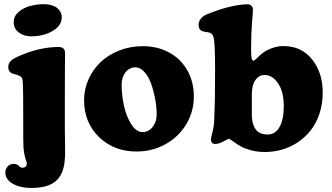

<svg xmlns="http://www.w3.org/2000/svg" viewBox="-20 -721 1608 931"><path d="M46.4 -614.3Q46.4 -642.1 69.8 -662.6Q93.3 -683.1 125.7 -691.9Q158.2 -700.7 192.9 -700.7Q232.9 -700.7 256.1 -682.9Q279.3 -665 279.3 -636.7Q279.3 -596.7 235.1 -570.8Q190.9 -544.9 131.3 -544.9Q95.2 -544.9 70.8 -563.7Q46.4 -582.5 46.4 -614.3ZM92.3 -252.9Q91.8 -325.2 88.4 -337.4Q85.9 -346.2 79.6 -350.1Q72.8 -355.5 57.4 -359.4Q42 -363.3 36.1 -366.2Q20 -374.5 20 -396Q20 -424.8 58.6 -442.9Q165.5 -493.2 264.6 -493.2Q295.4 -493.2 295.4 -463.9Q295.4 -460.4 294.9 -403.6Q294.4 -346.7 294.4 -249.5V-95.7Q294.4 -70.8 295.2 -34.7Q295.9 1.5 295.7 22Q295.4 42.5 293.5 60.1Q287.6 125.5 249.5 158Q211.4 190.4 130.4 190.4Q78.1 190.4 42 169.9Q5.9 149.4 5.9 115.7Q5.9 98.6 17.1 86.2Q28.3 73.7 46.4 73.7Q61 73.7 70.3 82Q70.8 82.5 74 85.7Q77.1 88.9 78.1 89.6Q79.1 90.3 82 91.3Q85 92.3 87.9 92.3Q109.9 92.3 109.9 70.8Q109.9 64.9 105.7 55.2Q101.6 45.4 97.2 21.5Q92.8 -2.4 92.8 -42.5Z M387.7 -235.8Q387.7 -288.6 409.2 -336.4Q430.7 -384.3 467.8 -419.7Q504.9 -455.1 558.1 -476.1Q611.3 -497.1 672.4 -497.1Q742.2 -497.1 798.3 -467.5Q854.5 -438 887.2 -381.8Q919.9 -325.7 919.9 -252.9Q919.9 -179.7 883.1 -118.4Q846.2 -57.1 782.2 -21.7Q718.3 13.7 641.6 13.7Q532.7 13.7 460.2 -56.4Q387.7 -126.5 387.7 -235.8ZM671.4 -80.6Q700.7 -80.6 720.2 -105.5Q739.7 -130.4 739.7 -165.5Q739.7 -199.2 732.9 -237.8Q726.1 -276.4 713.9 -312Q701.7 -347.7 681.2 -371.1Q660.6 -394.5 636.2 -394.5Q607.9 -394.5 588.9 -370.6Q569.8 -346.7 569.8 -309.6Q569.8 -259.8 581.1 -208.3Q592.3 -156.7 616.5 -118.7Q640.6 -80.6 671.4 -80.6Z M1022.5 -307.1 1022.9 -382.8Q1022.9 -513.2 1015.6 -539.6Q1010.7 -556.6 999.5 -561.5Q993.7 -564 979.2 -565.9Q964.8 -567.9 958 -571.3Q942.9 -579.1 942.9 -600.1Q942.9 -616.2 953.4 -629.9Q963.9 -643.6 981.9 -650.9Q1037.1 -674.3 1090.6 -687.3Q1144 -700.2 1181.6 -700.2Q1191.9 -700.2 1199.2 -692.9Q1206.5 -685.5 1206.5 -675.3Q1206.5 -663.6 1202.1 -611.6Q1197.8 -559.6 1197.8 -503.4V-470.7Q1197.8 -426.8 1209 -426.8Q1211.9 -426.8 1215.3 -429.4Q1218.8 -432.1 1227.3 -440.4Q1235.8 -448.7 1242.2 -454.6Q1264.6 -474.6 1294.7 -486.1Q1324.7 -497.6 1354 -497.6Q1441.9 -497.6 1493.4 -432.9Q1544.9 -368.2 1544.9 -272Q1544.9 -217.8 1529.5 -170.9Q1514.2 -124 1487.5 -90.1Q1460.9 -56.2 1425.3 -32Q1389.6 -7.8 1348.4 4.2Q1307.1 16.1 1263.7 16.1Q1227.1 16.1 1195.3 7.1Q1163.6 -2 1147.7 -11Q1131.8 -20 1109.4 -36.1Q1092.8 -47.9 1089.8 -47.9Q1086.9 -47.9 1068.8 -38.1Q1042.5 -22.9 1023.9 -22.9Q1002.9 -22.9 1002.9 -46.4Q1002.9 -51.8 1011 -83.7Q1019 -115.7 1019 -147Q1019 -151.9 1020.8 -200.4Q1022.5 -249 1022.5 -307.1ZM1277.8 -68.8Q1315.4 -68.8 1335.7 -105.7Q1356 -142.6 1356 -205.6Q1356 -276.4 1328.4 -316.9Q1300.8 -357.4 1263.2 -357.4Q1235.8 -357.4 1218.5 -333Q1201.2 -308.6 1201.2 -262.2V-163.1Q1201.2 -121.1 1219 -95Q1236.8 -68.8 1277.8 -68.8Z"/></svg>

Font: Cooper* ExtraBold
Style: Regular
Weight: 800
Designer: Owen Earl
Foundry: indestructible type*
Version: Version 0.001